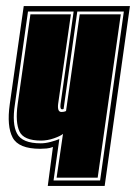

<svg xmlns="http://www.w3.org/2000/svg" viewBox="-20 -611 447 631"><path d="M137 0 154 -128Q144 -124 133 -123Q122 -122 112 -122Q41 -122 21.5 -159Q2 -196 12 -268L58 -591H407L324 0ZM156 -18H309L387 -573H234L189 -253L187 -252H183Q177 -252 179 -269L222 -573H72L29 -268Q19 -204 36 -172Q53 -140 114 -140Q129 -140 146 -144.5Q163 -149 175 -154ZM166 -27 187 -171Q179 -164 157.5 -156.5Q136 -149 115 -149Q58 -149 44 -179Q30 -209 38 -268L80 -564H213L171 -269Q168 -243 182 -243Q191 -243 197 -246L242 -564H377L301 -27Z"/></svg>

Font: Alumni Sans Collegiate One SC
Style: Italic
Weight: 400
Italic angle: -8°
Designer: Robert E. Leuschke
Foundry: Robert E. Leuschke
Version: Version 1.100